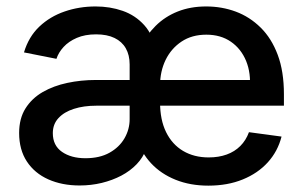

<svg xmlns="http://www.w3.org/2000/svg" viewBox="-20 -567 946 598"><path d="M228 10.7Q173.3 10.7 130.6 -8.3Q87.9 -27.3 63.7 -64Q39.6 -100.6 39.6 -152.8Q39.6 -197.8 59.3 -229.2Q79.1 -260.7 113 -280.3Q147 -299.8 189.7 -308.8Q232.4 -317.9 278.3 -317.9H798.3L757.8 -289.6Q762.2 -338.9 746.6 -377Q731 -415 699.2 -437Q667.5 -459 622.6 -459Q577.6 -459 545.4 -437.5Q513.2 -416 495.8 -380.4Q478.5 -344.7 478.5 -300.8V-248.5Q478.5 -193.8 497.3 -155.5Q516.1 -117.2 550.3 -96.9Q584.5 -76.7 629.9 -76.7Q661.1 -76.7 686 -85.7Q710.9 -94.7 728.5 -112.3Q746.1 -129.9 755.4 -155.3L856.9 -141.6Q845.2 -95.7 814.2 -61.5Q783.2 -27.3 736.1 -8.1Q689 11.2 628.9 11.2Q572.3 11.2 526.9 -7.1Q481.4 -25.4 450.7 -58.3Q419.9 -91.3 406.2 -135.3L416 -417Q435.1 -457 464.6 -486.3Q494.1 -515.6 533.7 -531.2Q573.2 -546.9 622.1 -546.9Q670.9 -546.9 714.4 -530.8Q757.8 -514.6 791.7 -481.2Q825.7 -447.8 845 -396.2Q864.3 -344.7 864.3 -273.9V-237.8H279.8Q240.7 -237.8 210.2 -228Q179.7 -218.3 162.1 -199.2Q144.5 -180.2 144.5 -152.3Q144.5 -113.8 173.1 -94Q201.7 -74.2 246.1 -74.2Q290.5 -74.2 321 -91.3Q351.6 -108.4 367.7 -136.2Q383.8 -164.1 383.8 -195.8V-366.2Q383.8 -395.5 371.8 -416.5Q359.9 -437.5 336.7 -448.7Q313.5 -460 279.3 -460Q244.6 -460 219.2 -449Q193.8 -438 178 -420.7Q162.1 -403.3 155.8 -383.8L54.7 -403.8Q69.3 -452.6 102.5 -484.1Q135.7 -515.6 181.2 -531.2Q226.6 -546.9 277.8 -546.9Q322.8 -546.9 362.1 -533.2Q401.4 -519.5 429.2 -488.8Q457 -458 466.8 -405.8L453.6 -102.5H435.1Q425.8 -76.7 405.8 -55.7Q385.7 -34.7 357.9 -20Q330.1 -5.4 296.9 2.7Q263.7 10.7 228 10.7Z"/></svg>

Font: Inter 18pt Medium
Style: Regular
Weight: 500
Designer: Rasmus Andersson
Foundry: rsms
Version: Version 4.001;git-66647c0bb